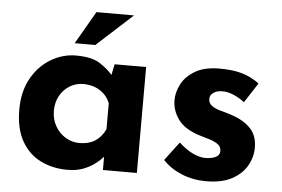

<svg xmlns="http://www.w3.org/2000/svg" viewBox="-48 -711 1157 789"><g transform="rotate(5 530.5 -316.0)"><path d="M256 12Q195 12 145.5 -12.5Q96 -37 67 -88Q38 -139 38 -218Q38 -292 68 -346Q98 -400 147 -429.5Q196 -459 251 -459Q316 -459 349.5 -437.5Q383 -416 405 -390L399 -373L412 -437H542V0H402V-95L413 -65Q411 -65 401 -53.5Q391 -42 371.5 -26.5Q352 -11 323.5 0.5Q295 12 256 12ZM296 -102Q334 -102 360 -118.5Q386 -135 402 -168V-275Q390 -307 360.5 -326Q331 -345 291 -345Q261 -345 235.5 -329.5Q210 -314 195 -287Q180 -260 180 -225Q180 -190 196 -162Q212 -134 238.5 -118Q265 -102 296 -102ZM474 -644 326 -509H241L319 -644Z M828 9Q774 9 727.5 -10Q681 -29 649 -63L707 -140Q739 -111 766.5 -98.5Q794 -86 816 -86Q842 -86 859 -94Q876 -102 876 -120Q876 -137 862.5 -147Q849 -157 828 -163.5Q807 -170 783 -177Q723 -196 696.5 -232.5Q670 -269 670 -312Q670 -345 687.5 -378.5Q705 -412 743.5 -434.5Q782 -457 843 -457Q898 -457 936 -446Q974 -435 1008 -410L955 -328Q936 -343 912.5 -353.5Q889 -364 869 -365Q842 -366 827 -355.5Q812 -345 812 -331Q811 -312 826.5 -301Q842 -290 866 -284Q890 -278 913 -270Q960 -254 988 -224.5Q1016 -195 1016 -146Q1016 -106 995.5 -70.5Q975 -35 933.5 -13Q892 9 828 9Z"/></g></svg>

Font: Reem Kufi Fun
Style: Bold
Weight: 700
Designer: Khaled Hosny
Version: Version 1.005